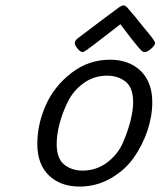

<svg xmlns="http://www.w3.org/2000/svg" viewBox="-20 -685 594 711"><path d="M118.2 -151.9Q118.2 -225.1 149.7 -295.7Q181.2 -366.2 244.6 -415Q308.1 -463.9 387.2 -463.9Q458 -463.9 501 -422.4Q543.9 -380.9 543.9 -306.2Q543.9 -254.4 525.4 -199.7Q506.8 -145 473.9 -99.1Q440.9 -53.2 388.4 -23.7Q335.9 5.9 274.9 5.9Q204.1 5.9 161.1 -35.4Q118.2 -76.7 118.2 -151.9ZM189.9 -151.9Q189.9 -97.7 218 -75.4Q246.1 -53.2 285.2 -53.2Q336.9 -53.2 377 -83.5Q417 -113.8 436 -158.4Q455.1 -203.1 464.1 -241Q473.1 -278.8 473.1 -306.2Q473.1 -360.4 445.1 -382.6Q417 -404.8 377 -404.8Q328.1 -404.8 290 -377.4Q252 -350.1 231.4 -308.6Q210.9 -267.1 200.4 -226.6Q189.9 -186 189.9 -151.9ZM256.8 -525.9Q256.8 -535.6 272.9 -546.9Q305.2 -570.8 351.1 -606Q409.2 -649.9 420.2 -657.5Q431.2 -665 437 -665Q443.8 -665 450.9 -657.5Q458 -649.9 482.9 -620.1Q509.8 -585.9 530.8 -561Q553.7 -533.2 554.2 -525.9Q554.2 -517.1 539.6 -504.6Q524.9 -492.2 516.1 -492.2Q509.3 -492.2 502.2 -499Q495.1 -505.9 464.8 -543.9L425.8 -595.2Q297.9 -495.1 290 -493.2Q288.1 -492.2 286.1 -492.2Q277.3 -492.2 267.1 -505.1Q256.8 -518.1 256.8 -525.9Z"/></svg>

Font: CMU Concrete
Style: Italic
Weight: 500
Italic angle: -14.04°
Version: Version 0.7.0